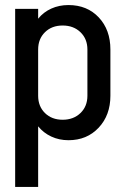

<svg xmlns="http://www.w3.org/2000/svg" viewBox="-20 -540 487 760"><path d="M417 -344V-161Q417 -84 370.5 -34.5Q324 15 251 15Q214 15 183 0.5Q152 -14 131 -40V200H40V-505H131V-466Q152 -492 183 -506Q214 -520 251 -520Q325 -520 371 -471Q417 -422 417 -344ZM326 -161V-344Q326 -386 298.5 -412.5Q271 -439 228 -439Q185 -439 158 -412.5Q131 -386 131 -344V-161Q131 -119 158 -92.5Q185 -66 228 -66Q271 -66 298.5 -92.5Q326 -119 326 -161Z"/></svg>

Font: Akshar
Style: Regular
Weight: 400
Designer: Tall Chai
Foundry: Tall Chai
Version: Version 1.000